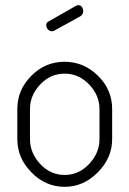

<svg xmlns="http://www.w3.org/2000/svg" viewBox="-20 -717 501 743"><path d="M47 -179V-295Q47 -369 101 -423.5Q155 -478 230 -478Q304 -478 359 -424Q414 -370 414 -295V-179Q414 -106 358.5 -50Q303 6 230 6Q157 6 102 -49.5Q47 -105 47 -179ZM96 -179Q96 -125 135.5 -82.5Q175 -40 230 -40Q285 -40 325 -82.5Q365 -125 365 -179V-295Q365 -348 325 -390Q285 -432 230 -432Q175 -432 135.5 -390Q96 -348 96 -295ZM159 -619Q159 -630 168 -634L275 -695Q279 -697 283 -697Q292 -697 297 -690Q302 -683 302 -674Q302 -661 291 -654L191 -599Q186 -596 181 -596Q172 -596 165.5 -603Q159 -610 159 -619Z"/></svg>

Font: Terminal Dosis
Style: Light
Weight: 300
Designer: EdgarTolentino, PabloImpallari, IginoMarini
Foundry: EdgarTolentino, PabloImpallari, IginoMarini
Version: Version 1.006